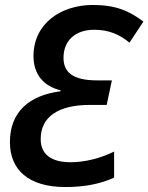

<svg xmlns="http://www.w3.org/2000/svg" viewBox="-20 -744 598 774"><path d="M244 10C322 10 386 -3 440 -28V-133C385 -106 323 -90 264 -90C188 -90 144 -121 144 -183C144 -274 216 -321 342 -321H410L431 -420H371C273 -420 236 -453 236 -511C236 -578 281 -624 360 -624C419 -624 462 -605 502 -572L558 -657C501 -700 447 -724 354 -724C227 -724 115 -650 115 -518C115 -442 158 -396 224 -380V-376C99 -360 20 -294 20 -171C20 -60 94 10 244 10Z"/></svg>

Font: Noto Sans SemiCondensed SemiBold
Style: Italic
Weight: 600
Width: 4
Italic angle: -12°
Designer: Monotype Design Team
Foundry: Monotype Imaging Inc.
Version: Version 2.013